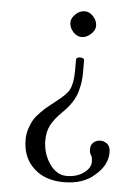

<svg xmlns="http://www.w3.org/2000/svg" viewBox="-50 -473 520 741"><g transform="rotate(5 210.0 -102.0)"><path d="M326.2 143.1Q326.2 124 320.8 117.2Q314.9 109.9 314.9 92.8Q314.9 76.7 326.2 67.4Q337.4 58.1 352.1 58.1Q367.2 58.1 379.2 67.9Q391.1 77.6 391.1 101.1Q391.1 150.9 342.8 190.9Q299.3 230 224.1 230Q151.4 230 107.7 188.7Q64 147.5 64 79.1Q64 56.6 71 35.4Q78.1 14.2 86.9 0Q95.7 -14.2 112.8 -31.2Q129.9 -48.3 139.6 -55.7L168 -78.1Q208.5 -109.4 217.8 -127.9Q231 -154.8 231 -201.2V-245.1Q231 -254.9 247.1 -254.9Q262.2 -254.9 262.2 -245.1V-199.2Q262.2 -179.2 260.3 -163.3Q258.3 -147.5 252.4 -125.5Q246.6 -103.5 232.2 -81.3Q217.8 -59.1 195.8 -38.1Q166 -8.8 153.1 16.4Q140.1 41.5 140.1 75.2Q140.1 125.5 167.2 165.3Q194.3 205.1 233.9 205.1Q272.9 205.1 299.6 185.8Q326.2 166.5 326.2 143.1ZM296.9 -381.8Q296.9 -364.3 280 -349.1Q263.2 -334 245.1 -334Q225.6 -334 211.2 -350.6Q196.8 -367.2 196.8 -386.2Q196.8 -402.8 212.9 -418.5Q229 -434.1 249 -434.1Q267.1 -434.1 282 -417.7Q296.9 -401.4 296.9 -381.8Z"/></g></svg>

Font: Linux Libertine Display G
Style: Regular
Weight: 400
Designer: Philipp H. Poll
Foundry: Philipp H. Poll
Version: Version 5.0.9